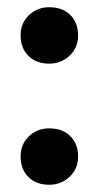

<svg xmlns="http://www.w3.org/2000/svg" viewBox="-20 -501 273 531"><path d="M116 -146Q153 -146 174.5 -124.5Q196 -103 196 -68Q196 -34 172.5 -12Q149 10 116 10Q80 10 58.5 -11.5Q37 -33 37 -68Q37 -102 60 -124Q83 -146 116 -146ZM116 -481Q153 -481 174.5 -459.5Q196 -438 196 -403Q196 -369 172.5 -347Q149 -325 116 -325Q80 -325 58.5 -346.5Q37 -368 37 -403Q37 -437 60 -459Q83 -481 116 -481Z"/></svg>

Font: Bitter Pro
Style: Bold
Weight: 700
Designer: Sol Matas, and Bitter project Authors
Foundry: Sol Matas
Version: Version 1.010